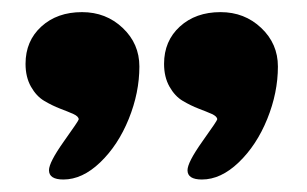

<svg xmlns="http://www.w3.org/2000/svg" viewBox="-20 -758 499 312"><path d="M284.7 -481.4Q284.7 -494.1 308.8 -528.1Q333 -562 333 -564Q333 -568.8 324.2 -572.8Q315.4 -576.7 302.7 -581.5Q290 -586.4 277.1 -594Q264.2 -601.6 255.4 -617.2Q246.6 -632.8 246.6 -654.3Q246.6 -691.4 272.2 -714.8Q297.9 -738.3 338.4 -738.3Q377.4 -738.3 404.5 -712.6Q431.6 -687 431.6 -649.9Q431.6 -607.4 414.3 -564.7Q397 -522 367.9 -494.1Q338.9 -466.3 308.1 -466.3Q284.7 -466.3 284.7 -481.4ZM59.6 -481.4Q59.6 -494.1 83.7 -528.1Q107.9 -562 107.9 -564Q107.9 -568.8 99.1 -572.8Q90.3 -576.7 77.6 -581.5Q64.9 -586.4 52 -594Q39.1 -601.6 30.3 -617.2Q21.5 -632.8 21.5 -654.3Q21.5 -691.4 47.1 -714.8Q72.8 -738.3 113.3 -738.3Q152.3 -738.3 179.4 -712.6Q206.5 -687 206.5 -649.9Q206.5 -607.4 189.2 -564.7Q171.9 -522 142.8 -494.1Q113.8 -466.3 83 -466.3Q59.6 -466.3 59.6 -481.4Z"/></svg>

Font: Coustard
Style: Regular
Weight: 400
Foundry: vernon adams
Version: Version 1.000